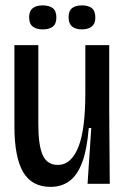

<svg xmlns="http://www.w3.org/2000/svg" viewBox="-20 -692 470 723"><path d="M170.3 11.7Q100 11.7 67.2 -44Q34.3 -99.7 34.3 -217V-522H124.3V-224.3Q124.3 -143.7 141.2 -107.3Q158 -71 197.3 -71Q223.7 -71 243.2 -88.7Q262.7 -106.3 275.7 -139.8Q288.7 -173.3 295 -223.7Q301.3 -274 301.3 -340V-522H391.3V-273L393.3 0H309.7L323.7 -210H314.3Q307.3 -126.7 288.7 -78.5Q270 -30.3 240.3 -9.3Q210.7 11.7 170.3 11.7ZM288.1 -581.3Q264.5 -581.3 251.4 -592.3Q238.3 -603.3 238.3 -626.8Q238.3 -651 251.2 -661.3Q264.1 -671.7 288.5 -671.7Q312.3 -671.7 325.7 -661.3Q339 -650.9 339 -625.3Q339 -602.7 325.3 -592Q311.7 -581.3 288.1 -581.3ZM141 -581.3Q117.4 -581.3 103.5 -591.8Q89.7 -602.3 89.7 -627Q89.7 -650.3 103 -661Q116.3 -671.7 140.3 -671.7Q164.7 -671.7 178.5 -661.4Q192.3 -651.1 192.3 -626.3Q192.3 -601.7 178.5 -591.5Q164.7 -581.3 141 -581.3Z"/></svg>

Font: Bricolage Grotesque 96pt ExtraBold SemiCondensed
Style: Regular
Weight: 800
Width: 4
Version: Version 1.001;gftools[0.9.33.dev8+g029e19f]